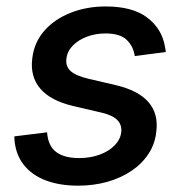

<svg xmlns="http://www.w3.org/2000/svg" viewBox="-20 -570 573 601"><path d="M224.6 11.2Q166.5 11.2 123 -5.4Q79.6 -22 54.4 -54Q29.3 -85.9 25.4 -131.3Q25.4 -134.3 25.1 -137.2Q24.9 -140.1 24.9 -143.1L127.4 -155.8Q130.4 -113.3 155.8 -94.2Q181.2 -75.2 227.5 -75.2Q262.7 -75.2 291.5 -85.7Q320.3 -96.2 338.4 -114.5Q356.4 -132.8 359.4 -155.3Q362.3 -178.7 347.4 -194.1Q332.5 -209.5 296.4 -217.8L208.5 -238.3Q138.2 -254.9 106 -292.7Q73.7 -330.6 81.1 -387.7Q86.9 -437.5 118.9 -473.9Q150.9 -510.3 201.2 -530Q251.5 -549.8 310.5 -549.8Q395 -549.8 440.7 -515.1Q486.3 -480.5 496.1 -425.3Q497.1 -420.9 497.8 -416.3Q498.5 -411.6 499 -407.2L401.9 -394.5Q397.5 -424.8 376.7 -445.1Q356 -465.3 310.1 -465.3Q279.3 -465.3 252.4 -455.3Q225.6 -445.3 208.3 -427.7Q190.9 -410.2 188 -387.2Q184.6 -362.8 200.7 -347.9Q216.8 -333 257.8 -323.2L341.8 -303.7Q412.6 -287.1 444.6 -250.5Q476.6 -213.9 469.2 -157.7Q465.3 -119.6 444.8 -88.4Q424.3 -57.1 391.1 -34.9Q357.9 -12.7 315.4 -0.7Q272.9 11.2 224.6 11.2Z"/></svg>

Font: Inter 16pt Medium
Style: Italic
Weight: 500
Italic angle: -9.3988°
Version: Version 4.001;git-66647c0bb